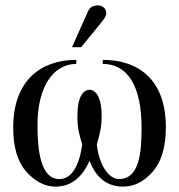

<svg xmlns="http://www.w3.org/2000/svg" viewBox="-20 -682 665 712"><path d="M247 -507H281L347 -588C363 -607 374 -621 374 -633C374 -653 357 -662 344 -662C323 -662 313 -654 306 -639ZM361 -445C454 -445 505 -362 505 -208C505 -116 497 -18 421 -18C386 -18 348 -65 339 -146C351 -188 357 -213 357 -253C357 -321 335 -349 312 -349C289 -349 267 -324 267 -251C267 -208 273 -185 285 -146C273 -64 245 -18 200 -18C130 -18 119 -126 119 -218C119 -364 180 -445 263 -445V-460C132 -460 29 -384 29 -209C29 -138 44 -84 77 -46C110 -9 146 10 186 10C242 10 284 -22 312 -86C336 -22 378 10 436 10C478 10 515 -9 547 -46C579 -83 595 -137 595 -211C595 -386 494 -460 361 -460Z"/></svg>

Font: STIX Math
Style: Regular
Weight: 400
Designer: MicroPress Inc., with final additions and corrections provided by Coen Hoffman, Elsevier (retired)
Version: Version 1.1.0